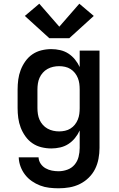

<svg xmlns="http://www.w3.org/2000/svg" viewBox="-20 -793 640 1036"><path d="M296 223Q271 223 245.5 220Q220 217 196.5 208Q173 199 152 184.5Q131 170 115.5 150Q100 130 91 106Q82 82 81 56H188Q189 75 199.5 90.5Q210 106 226 115Q242 124 260 127.5Q278 131 296 131Q320 131 343.5 122.5Q367 114 382.5 95.5Q398 77 404 53Q410 29 410 5V-89Q400 -67 384.5 -48Q369 -29 349 -16Q329 -3 305 2.5Q281 8 257 8Q230 8 203.5 1.5Q177 -5 155 -20Q133 -35 117 -57.5Q101 -80 91.5 -105Q82 -130 78.5 -156.5Q75 -183 75 -210V-310Q75 -337 78.5 -363.5Q82 -390 91.5 -415Q101 -440 117 -462.5Q133 -485 155 -500Q177 -515 203.5 -521.5Q230 -528 257 -528Q281 -528 305 -522.5Q329 -517 349 -504Q369 -491 384.5 -472Q400 -453 410 -431V-520H517V5Q517 34 511.5 63.5Q506 93 493 119Q480 145 458.5 166Q437 187 410.5 200Q384 213 355 218Q326 223 296 223ZM299 -84Q315 -84 331 -87.5Q347 -91 360.5 -99.5Q374 -108 384 -120.5Q394 -133 400 -148Q406 -163 408 -178.5Q410 -194 410 -210V-310Q410 -326 408 -341.5Q406 -357 400 -372Q394 -387 384 -399.5Q374 -412 360.5 -420.5Q347 -429 331 -432.5Q315 -436 299 -436Q283 -436 267 -432.5Q251 -429 236.5 -421Q222 -413 211 -400.5Q200 -388 193.5 -373.5Q187 -359 184.5 -342.5Q182 -326 182 -310V-210Q182 -194 184.5 -177.5Q187 -161 193.5 -146.5Q200 -132 211 -119.5Q222 -107 236.5 -99Q251 -91 267 -87.5Q283 -84 299 -84ZM354 -587H246L114 -707L192 -773L300 -649L408 -773L486 -707Z"/></svg>

Font: Iosevka Custom SmBdEx
Style: Regular
Weight: 600
Width: 7
Monospace: yes
Designer: Belleve Invis
Foundry: Belleve Invis
Version: Version 11.2.4; ttfautohint (v1.8.4)